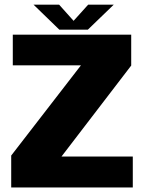

<svg xmlns="http://www.w3.org/2000/svg" viewBox="-20 -828 650 848"><path d="M29.5 0H566.5V-136.5H251.5L559.5 -538.5V-675H36.5V-539.5H337.5L29.5 -141ZM242 -697H368L482.5 -807.5H369.5L305 -736L241 -807.5H128Z"/></svg>

Font: Anybody Thin ExtraBold
Style: Regular
Weight: 800
Version: Version 1.113;gftools[0.9.25]